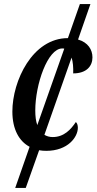

<svg xmlns="http://www.w3.org/2000/svg" viewBox="-20 -734 476 947"><path d="M208 10C315 10 364 -58 364 -104C364 -116 360 -128 354 -132C330 -96 296 -58 240 -58C224 -58 211 -62 199 -69L333 -450C340 -429 342 -401 341 -372C408 -372 436 -409 436 -451C436 -489 414 -525 365 -539L426 -714H374L315 -546C140 -546 41 -335 41 -184C41 -95 75 -37 126 -10L55 193H107L173 7C184 9 196 10 208 10ZM154 -189C154 -318 215 -495 287 -495C290 -495 294 -495 297 -494L164 -117C157 -136 154 -160 154 -189Z"/></svg>

Font: Noto Serif Condensed Semi
Style: Italic
Weight: 600
Width: 3
Italic angle: -12°
Designer: Monotype Design Team
Foundry: Monotype Imaging Inc.
Version: Version 1.901